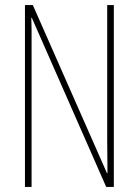

<svg xmlns="http://www.w3.org/2000/svg" viewBox="-20 -734 544 754"><path d="M427 0H397L105 -664H103Q104 -644 104 -617Q104 -590 104 -548V0H78V-714H109L400 -54H402Q402 -88 401.5 -123.5Q401 -159 401 -181V-714H427Z"/></svg>

Font: Noto Sans Lao Looped ExtraCondensed Thin
Style: Regular
Weight: 100
Width: 2
Designer: Mark Frömberg, Ben Mitchell
Foundry: The Fontpad Ltd
Version: Version 1.002; ttfautohint (v1.8.4.7-5d5b)